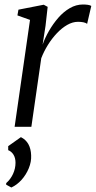

<svg xmlns="http://www.w3.org/2000/svg" viewBox="-20 -564 426 854"><path d="M45 0 113.5 -475.5 57.5 -495.5 62 -521 174.5 -543 192 -533.5 182.5 -449 169.5 -365.5Q180 -395.5 198 -426.8Q216 -458 239.2 -484.8Q262.5 -511.5 290.5 -527.8Q318.5 -544 349 -544Q361 -544 371 -542.5Q381 -541 386 -537.5L367.5 -458Q362 -462.5 351.2 -464.8Q340.5 -467 327 -467Q303 -467 279 -453.2Q255 -439.5 233 -416.2Q211 -393 193 -364Q175 -335 163.5 -305L119.5 0ZM30.5 270 7.5 257.5V250.5Q27 233.5 38 209.5Q49 185.5 49 160Q49 138.5 40 124Q31 109.5 16.5 104V86L73 46Q95 57 106.2 77.2Q117.5 97.5 118.5 126.5Q120 155.5 108 184.5Q96 213.5 75.8 236Q55.5 258.5 30.5 270Z"/></svg>

Font: Merriweather 72pt Light
Style: Italic
Weight: 300
Italic angle: -7.8°
Version: Version 2.101